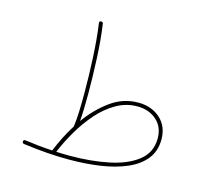

<svg xmlns="http://www.w3.org/2000/svg" viewBox="-90 -710 900 818"><g transform="rotate(15 359.5 -301.0)"><path d="M69.8 -23.4Q70.8 -31.7 79.1 -30.3Q141.1 -21.5 200.2 -18.1Q212.4 -48.3 228 -79.6Q243.7 -110.8 262.7 -140.6Q262.7 -141.1 262.7 -141.6Q266.6 -167.5 268.1 -205.8Q269.5 -244.1 269.5 -289.6Q269.5 -364.3 265.4 -446.8Q261.2 -529.3 252 -593.8Q250.5 -602.1 258.8 -603Q267.1 -604 268.6 -595.7Q278.3 -530.8 282.2 -448Q286.1 -365.2 286.1 -289.6Q286.1 -255.4 285.2 -225.1Q284.2 -194.8 282.2 -169.9Q324.7 -229 380.1 -269.5Q435.5 -310.1 502.9 -310.1Q561 -310.1 599.4 -275.9Q637.7 -241.7 637.7 -183.6Q637.7 -131.8 609.1 -96.4Q580.6 -61 530.8 -39.6Q481 -18.1 416 -8.5Q351.1 1 278.3 1Q184.1 1 77.1 -13.7Q68.8 -15.1 69.8 -23.4ZM502.9 -293.5Q453.1 -293.5 409.7 -268.3Q366.2 -243.2 330.3 -202.1Q294.4 -161.1 266.1 -112.5Q237.8 -64 218.3 -17.1Q249 -15.6 278.3 -15.6Q372.6 -15.6 450.4 -32Q528.3 -48.3 574.7 -85.2Q621.1 -122.1 621.1 -183.6Q621.1 -234.4 587.4 -263.9Q553.7 -293.5 502.9 -293.5Z"/></g></svg>

Font: Mikhak-DS1-FD Thin
Style: Regular
Weight: 100
Designer: Amin Abedi
Version: Version 3.2